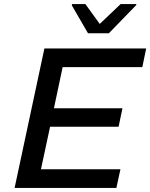

<svg xmlns="http://www.w3.org/2000/svg" viewBox="-20 -927 741 947"><path d="M52 0 199 -688H701L682 -596H289L246 -393H584L565 -302H227L182 -92H574L554 0ZM414 -763 334 -901 336 -907H401L472 -809L575 -907H653L651 -901L517 -763Z"/></svg>

Font: Saira SemiExpanded Medium
Style: Italic
Weight: 500
Width: 6
Italic angle: -12°
Designer: Hector Gatti with collaboration of the Omnibus-Type team
Foundry: Omnibus-Type
Version: Version 1.101